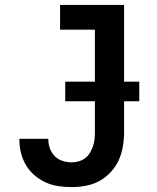

<svg xmlns="http://www.w3.org/2000/svg" viewBox="-20 -755 640 783"><path d="M272 8Q245 8 218 4Q191 0 166.5 -11Q142 -22 121 -40Q100 -58 86 -81.5Q72 -105 65.5 -131.5Q59 -158 59 -185V-189H177V-187Q177 -168 183.5 -150Q190 -132 203 -118.5Q216 -105 234.5 -99Q253 -93 272 -93Q287 -93 301 -97Q315 -101 327 -110Q339 -119 346.5 -131.5Q354 -144 359 -158Q364 -172 365.5 -186.5Q367 -201 367 -215V-634H225V-735H486V-215Q486 -186 481 -157Q476 -128 464 -101.5Q452 -75 431.5 -53Q411 -31 385.5 -17Q360 -3 330.5 2.5Q301 8 272 8ZM548 -342H246V-422H548Z"/></svg>

Font: Iosevka Extended
Style: Bold
Weight: 700
Width: 7
Monospace: yes
Designer: Belleve Invis
Foundry: Belleve Invis
Version: Version 32.5.0; ttfautohint (v1.8.4)